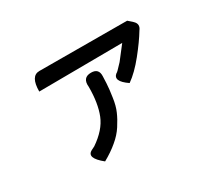

<svg xmlns="http://www.w3.org/2000/svg" viewBox="-121 -791 1243 1112"><g transform="rotate(-30 500.0 -235.0)"><path d="M847 -529Q876 -502 851 -470Q818 -415 761 -344Q704 -273 650 -235Q569 -290 614 -324Q614 -319 660 -369L729 -458L172 -454Q172 -557 232 -557L818 -555ZM486 -399Q537 -399 535 -348L533 -300Q531 -263 523 -211Q516 -160 500 -124Q485 -89 459 -49Q434 -10 394 23Q354 57 300 87Q214 18 267 -9L289 -20Q376 -79 405 -152Q434 -225 434 -334Q427 -399 486 -399Z"/></g></svg>

Font: Swei Half Moon CJK SC
Style: Medium
Weight: 500
Version: Version 2.071